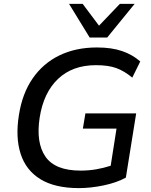

<svg xmlns="http://www.w3.org/2000/svg" viewBox="-20 -958 775 987"><path d="M386 9Q262 9 187.5 -37Q113 -83 86 -167.5Q59 -252 77 -365Q94 -477 148 -555Q202 -633 286 -673.5Q370 -714 478 -714Q555 -714 609 -695Q663 -676 701 -642L660 -559Q619 -593 578 -608Q537 -623 473 -623Q353 -623 278.5 -552.5Q204 -482 184 -354Q164 -225 213.5 -153Q263 -81 394 -81Q436 -81 474 -87.5Q512 -94 549 -106L579 -297H406L419 -375H680L627 -45Q580 -19 513 -5Q446 9 386 9ZM441 -765 335 -938H405L489 -826L596 -938H672L531 -765Z"/></svg>

Font: Mulish SemiBold
Style: Italic
Weight: 600
Italic angle: -9°
Designer: Vernon Adams
Foundry: Vernon Adams
Version: Version 3.603; ttfautohint (v1.8.3)